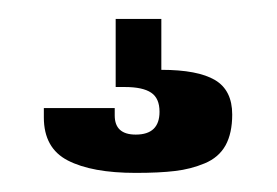

<svg xmlns="http://www.w3.org/2000/svg" viewBox="-20 -34 290 201"><path d="M25.9 88.9V79.1H100.1V86.9Q100.1 106.9 122.1 106.9Q147 106.9 147 83Q147 68.8 138.2 63Q129.4 57.1 110.8 57.1H101.1V-14.2H148.9V39.1Q187 39.1 205.1 49.8Q223.1 60.5 223.1 85.9Q223.1 105.5 216.1 118.2Q209 130.9 194.3 137Q179.7 143.1 163.3 145Q147 147 122.1 147Q76.2 147 51 134Q25.9 121.1 25.9 88.9Z"/></svg>

Font: Bebas Neue Bold
Style: Regular
Weight: 700
Designer: Ryoichi Tsunekawa
Foundry: Ryoichi Tsunekawa
Version: Version 1.300